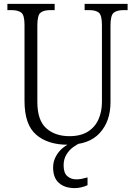

<svg xmlns="http://www.w3.org/2000/svg" viewBox="-20 -734 685 987"><path d="M328 10Q226 10 166 -41.5Q106 -93 106 -215V-606Q106 -656 89.5 -669Q73 -682 39 -682H18V-714H261V-682H239Q204 -682 188 -668.5Q172 -655 172 -603V-210Q172 -116 217.5 -75Q263 -34 337 -34Q395 -34 432 -57.5Q469 -81 486.5 -121Q504 -161 504 -209V-605Q504 -656 488 -669Q472 -682 438 -682H415V-714H636V-682H615Q581 -682 564.5 -668.5Q548 -655 548 -603V-208Q548 -111 493 -50.5Q438 10 328 10ZM365 233Q313 233 283 206.5Q253 180 253 127Q253 96 267.5 69.5Q282 43 304.5 25Q327 7 351 0H396Q377 7 356.5 22Q336 37 321.5 60.5Q307 84 307 116Q307 155 326 171.5Q345 188 372 188Q386 188 399 185.5Q412 183 430 178V218Q415 225 397.5 229Q380 233 365 233Z"/></svg>

Font: Noto Serif Hebrew SemiCondensed Light
Style: Regular
Weight: 300
Width: 4
Designer: Monotype Design Team
Foundry: Monotype Imaging Inc.
Version: Version 2.004; ttfautohint (v1.8.4.7-5d5b)